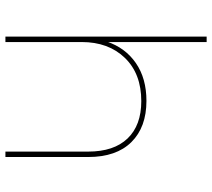

<svg xmlns="http://www.w3.org/2000/svg" viewBox="-57 -725 782 708"><g transform="rotate(90 334.0 -371.0)"><path d="M115 -742H135V-370L133 -373Q156 -442 212.5 -481Q269 -520 352 -520Q449 -520 504 -464.5Q559 -409 559 -305V0H539V-305Q539 -400 490.5 -450.5Q442 -501 353 -501Q252 -501 193.5 -440.5Q135 -380 135 -281V0H115Z"/></g></svg>

Font: iiserrat Thin
Style: Regular
Weight: 100
Designer: Akira Ohta
Foundry: Akira Ohta
Version: Version 1.200;Glyphs 3.3.1 (3343)